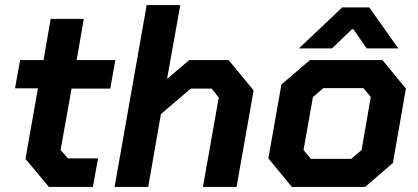

<svg xmlns="http://www.w3.org/2000/svg" viewBox="-20 -734 1640 754"><path d="M80 -110 129 -387H39L59 -498H151L179 -660H309L281 -498H433L413 -386H261L218 -145L247 -112H365L345 0H172Z M556 -714H688L636 -424L723 -498H878L976 -379L909 0H777L839 -351L811 -386H729L612 -286L562 0H430Z M1034 -112 1085 -402 1197 -498H1482L1574 -386L1523 -94L1414 0H1126ZM1359 -110 1400 -145 1436 -353 1407 -388H1250L1209 -353L1172 -145L1201 -110ZM1324 -705H1430L1544 -544H1420L1368 -619H1362L1284 -544H1154Z"/></svg>

Font: Chakra Petch
Style: Bold Italic
Weight: 700
Italic angle: -10°
Designer: Katatrad Aksorn Co.,Ltd.
Foundry: Cadson Demak Co.,Ltd.
Version: Version 1.000; ttfautohint (v1.6)